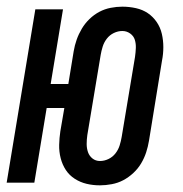

<svg xmlns="http://www.w3.org/2000/svg" viewBox="-29 -548 549 576"><path d="M271 8Q250 8 231 3.5Q212 -1 195.5 -11.5Q179 -22 168.5 -38Q158 -54 153 -73.5Q148 -93 148.5 -113.5Q149 -134 152 -154L164 -224H111L74 0H-9L77 -520H160L123 -296H176L192 -394Q195 -412 201 -429Q207 -446 216.5 -462Q226 -478 239.5 -491Q253 -504 269 -512.5Q285 -521 303 -524.5Q321 -528 338 -528Q359 -528 379 -523.5Q399 -519 414.5 -508.5Q430 -498 441 -482Q452 -466 456.5 -446.5Q461 -427 461 -406.5Q461 -386 457 -366L418 -126Q415 -108 409.5 -91Q404 -74 394.5 -58Q385 -42 371 -29Q357 -16 341 -7.5Q325 1 306.5 4.5Q288 8 271 8ZM271 -65Q284 -65 296.5 -71Q309 -77 317.5 -88Q326 -99 330 -112Q334 -125 336 -137L376 -377Q378 -391 378.5 -404Q379 -417 375.5 -428.5Q372 -440 361.5 -447.5Q351 -455 338 -455Q325 -455 312.5 -449Q300 -443 291.5 -432Q283 -421 279 -408Q275 -395 273 -383L233 -143Q231 -129 231 -116Q231 -103 235 -91.5Q239 -80 248.5 -72.5Q258 -65 271 -65Z"/></svg>

Font: Iosevka Term Curly Md Obl
Style: Regular
Weight: 500
Italic angle: -9°
Designer: Belleve Invis
Foundry: Belleve Invis
Version: Version 32.3.0